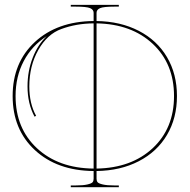

<svg xmlns="http://www.w3.org/2000/svg" viewBox="-20 -780 790 800"><path d="M370.1 -682.6Q297.9 -682.1 235.8 -659.2Q177.2 -638.2 139.6 -571.8Q102.1 -505.4 102.1 -419.9Q102.1 -348.6 130.4 -297.4L124 -293.9Q94.7 -348.1 94.7 -419.9Q94.7 -483.9 116.2 -539.3Q137.7 -594.7 174.8 -629.4Q112.8 -589.8 78.9 -525.4Q44.9 -460.9 44.9 -379.9Q44.9 -245.1 134.3 -162.1Q223.6 -79.1 370.1 -77.6ZM382.3 -682.6V-77.6Q527.8 -80.1 616.5 -162.8Q705.1 -245.6 705.1 -379.9Q705.1 -514.2 616.5 -597.2Q527.8 -680.2 382.3 -682.6ZM475.1 -759.8V-752.4H457.5Q411.6 -752.4 397 -746.1Q382.3 -739.7 382.3 -726.6V-692.4Q481.9 -690.9 558.1 -651.6Q634.3 -612.3 675.8 -542Q717.3 -471.7 717.3 -379.9Q717.3 -288.1 675.8 -217.8Q634.3 -147.5 558.1 -108.2Q481.9 -68.8 382.3 -67.4V-35.2Q382.3 -26.4 386.5 -21Q390.6 -15.6 408 -11.5Q425.3 -7.3 457.5 -7.3H475.1V0H274.9V-7.3H294.9Q327.1 -7.3 344.5 -11.5Q361.8 -15.6 366 -21Q370.1 -26.4 370.1 -35.2V-67.4Q218.3 -68.8 125.5 -154.5Q32.7 -240.2 32.7 -379.9Q32.7 -519.5 125.5 -605.2Q218.3 -690.9 370.1 -692.4V-726.6Q370.1 -739.7 355.5 -746.1Q340.8 -752.4 294.9 -752.4H274.9V-759.8Z"/></svg>

Font: ZnikomitNo25
Style: Regular
Weight: 100
Designer: gluk
Foundry: gluk
Version: Version 0.56